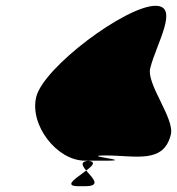

<svg xmlns="http://www.w3.org/2000/svg" viewBox="-20 -630 610 662"><path d="M105 -296C81 -199 176 -76 273 -76C375 -76 154 12 251 12H273C375 12 198 -76 295 -76H347C449 -76 248 -94 345 -94C447 -94 544 -64 569 -166C583 -221 484 -340 498 -395C519 -479 600 -610 516 -610C414 -610 130 -398 105 -296Z"/></svg>

Font: Interstorm
Style: Obl
Weight: 400
Version: Version 0.7